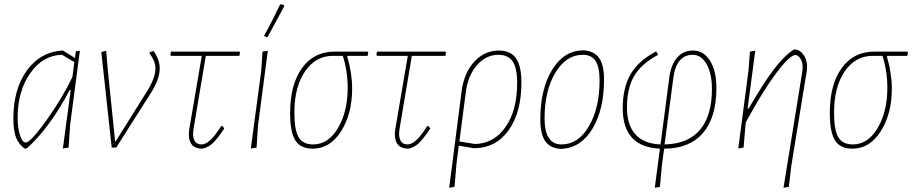

<svg xmlns="http://www.w3.org/2000/svg" viewBox="-20 -695 4299 904"><path d="M95 4Q67 -17 55 -49Q43 -81 43 -137Q43 -275 106 -362.5Q169 -450 272 -457H276L333 -422L337 -453L356 -456L310 -106L303 0L276 4L313 -271H308Q215 -94 106 4ZM63 -141Q63 -93 74 -58.5Q85 -24 101 -24Q124 -24 199 -129Q274 -234 321 -333L330 -403L272 -437Q182 -435 122.5 -350.5Q63 -266 63 -141Z M703 -455Q732 -414 732 -373Q732 -323 691 -258L527 0H506L457 -450L480 -456L486 -382L522 -30H525L674 -268Q712 -330 712 -374Q712 -406 684 -444L685 -449Z M933 5Q869 5 869 -64L871 -86L930 -432H786L782 -436L785 -452H1107L1110 -448L1107 -432H949L891 -87L889 -67Q889 -15 929 -15Q968 -15 1021 -101H1028L1036 -90Q1003 -41 982 -21Q961 -1 933 5Z M1299 -674 1304 -675 1317 -671 1318 -665Q1295 -622 1240 -521L1235 -520L1223 -526Q1257 -586 1299 -674ZM1241 -456 1195 -106 1188 0 1161 4 1210 -362 1216 -452Z M1452 5Q1395 5 1370.5 -34Q1346 -73 1346 -163Q1346 -297 1402 -374.5Q1458 -452 1555 -452H1711L1714 -448L1711 -432H1617L1615 -428Q1638 -350 1638 -278Q1638 -159 1586 -77Q1534 5 1452 5ZM1454 -15Q1526 -15 1571.5 -92.5Q1617 -170 1617 -282Q1617 -360 1594 -432H1547Q1466 -432 1416 -358.5Q1366 -285 1366 -165Q1366 -83 1386 -49Q1406 -15 1454 -15Z M1903 5Q1839 5 1839 -64L1841 -86L1900 -432H1756L1752 -436L1755 -452H2077L2080 -448L2077 -432H1919L1861 -87L1859 -67Q1859 -15 1899 -15Q1938 -15 1991 -101H1998L2006 -90Q1973 -41 1952 -21Q1931 -1 1903 5Z M2095 189 2153 -263Q2164 -351 2212.5 -404Q2261 -457 2329 -457Q2384 -457 2409.5 -420.5Q2435 -384 2435 -307Q2435 -166 2375 -82Q2315 2 2212 3L2140 -9L2129 79L2120 185ZM2173 -260 2143 -29 2216 -17Q2306 -19 2360.5 -97.5Q2415 -176 2415 -305Q2415 -374 2394 -405.5Q2373 -437 2327 -437Q2268 -437 2225.5 -388Q2183 -339 2173 -260Z M2724 -458H2729Q2779 -454 2801.5 -421Q2824 -388 2824 -320Q2824 -181 2770.5 -90.5Q2717 0 2625 6H2620Q2570 3 2547 -30.5Q2524 -64 2524 -134Q2524 -273 2578.5 -364.5Q2633 -456 2724 -458ZM2724 -437Q2645 -437 2594.5 -352Q2544 -267 2544 -137Q2544 -15 2624 -15Q2703 -15 2753 -101Q2803 -187 2803 -317Q2803 -379 2784 -408Q2765 -437 2724 -437Z M3063 189 3087 5Q2912 -3 2912 -185Q2912 -282 2949 -345.5Q2986 -409 3069 -453L3078 -439L3077 -436Q2999 -394 2965.5 -336.5Q2932 -279 2932 -188Q2932 -106 2972 -62Q3012 -18 3090 -15L3131 -328Q3139 -390 3168 -423.5Q3197 -457 3243 -457Q3293 -457 3323 -409Q3353 -361 3353 -281Q3353 -142 3289.5 -68.5Q3226 5 3107 5L3097 79L3087 185ZM3150 -326 3109 -15Q3219 -17 3275.5 -83.5Q3332 -150 3332 -276Q3332 -348 3307 -392.5Q3282 -437 3242 -437Q3164 -437 3150 -326Z M3536 -456 3500 -184H3505Q3570 -296 3619.5 -363Q3669 -430 3718 -462H3729Q3753 -455 3767 -431.5Q3781 -408 3780 -377L3779 -364L3706 84L3694 185L3669 189L3758 -361L3759 -376Q3760 -401 3749 -418.5Q3738 -436 3725 -436Q3699 -436 3635 -351Q3571 -266 3492 -120L3490 -106L3481 0L3456 4L3504 -362L3511 -452Z M3993 5Q3936 5 3911.5 -34Q3887 -73 3887 -163Q3887 -297 3943 -374.5Q3999 -452 4096 -452H4252L4255 -448L4252 -432H4158L4156 -428Q4179 -350 4179 -278Q4179 -159 4127 -77Q4075 5 3993 5ZM3995 -15Q4067 -15 4112.5 -92.5Q4158 -170 4158 -282Q4158 -360 4135 -432H4088Q4007 -432 3957 -358.5Q3907 -285 3907 -165Q3907 -83 3927 -49Q3947 -15 3995 -15Z"/></svg>

Font: Alegreya Sans Thin
Style: Italic
Weight: 100
Italic angle: -7°
Designer: Juan Pablo del Peral
Foundry: Huerta Tipografica
Version: Version 2.007